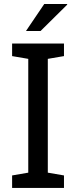

<svg xmlns="http://www.w3.org/2000/svg" viewBox="-20 -925 374 945"><path d="M39.6 0V-61.5L119.1 -75.2V-635.3L39.6 -648.9V-710.9H294.9V-648.9L215.3 -635.3V-75.2L294.9 -61.5V0ZM107.9 -772.5 197.8 -905.3H310.1L311 -902.3L179.7 -772.5Z"/></svg>

Font: Roboto Slab
Style: Regular
Weight: 400
Designer: Google
Version: Version 2.000; ttfautohint (v1.8.1.43-b0c9)